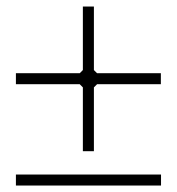

<svg xmlns="http://www.w3.org/2000/svg" viewBox="-20 -575 548 595"><path d="M478.5 -348.1V-314H280.8L271 -304.2V-106.4H236.8V-304.2L227.1 -314H29.3V-348.1H227.1L236.8 -357.9V-554.7H271V-357.9L280.8 -348.1ZM479 -34.2V0H29.3V-34.2Z"/></svg>

Font: Happy Times at the IKOB Italic
Style: Regular
Weight: 400
Designer: Lucas Le Bihan
Foundry: Lucas Le Bihan
Version: Version 1.000;PS 1.0;hotconv 1.0.88;makeotf.lib2.5.647800